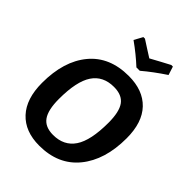

<svg xmlns="http://www.w3.org/2000/svg" viewBox="-248 -996 1128 1128"><g transform="rotate(45 315.5 -432.0)"><path d="M513 -874 530 -821Q453 -770 393 -719H365Q308 -772 239 -821L268 -874H281Q293 -866 327.5 -844Q362 -822 381 -810Q402 -822 443.5 -844Q485 -866 500 -874ZM369 -652Q488 -652 553.5 -583.5Q619 -515 619 -384Q619 -204 531.5 -97Q444 10 286 10Q168 10 102.5 -60.5Q37 -131 37 -263Q37 -443 123.5 -547.5Q210 -652 369 -652ZM353 -545Q263 -545 218.5 -478.5Q174 -412 174 -266Q174 -175 203.5 -133.5Q233 -92 299 -92Q389 -92 434 -159Q479 -226 479 -373Q479 -464 449.5 -504.5Q420 -545 353 -545Z"/></g></svg>

Font: Alegreya Sans
Style: Bold Italic
Weight: 700
Italic angle: -7°
Designer: Juan Pablo del Peral
Foundry: Huerta Tipografica
Version: Version 2.007